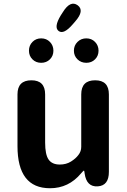

<svg xmlns="http://www.w3.org/2000/svg" viewBox="-20 -987 677 1021"><path d="M246 14Q73 14 73 -210V-485Q73 -560 147 -560Q220 -560 220 -485V-229Q220 -165 238.5 -138.5Q257 -112 298 -112Q332 -112 357.5 -128Q383 -144 397 -163Q412 -182 412 -206V-485Q412 -560 486 -560Q559 -560 559 -485V-73Q559 0 500 4Q440 8 430 -65L429 -72Q428 -80 426 -80Q424 -80 411 -65Q345 14 246 14ZM199 -653Q171 -653 152.5 -671.5Q134 -690 134 -717.5Q134 -745 152.5 -764Q171 -783 199 -783Q227 -783 245.5 -764Q264 -745 264 -717.5Q264 -690 245.5 -671.5Q227 -653 199 -653ZM439 -653Q411 -653 392 -671.5Q373 -690 373 -717.5Q373 -745 392 -764Q411 -783 439 -783Q467 -783 485.5 -764Q504 -745 504 -717.5Q504 -690 485.5 -671.5Q467 -653 439 -653ZM367 -858Q319 -802 292 -822Q265 -842 303 -905L314 -922Q354 -987 393 -959Q431 -931 380 -873Z"/></svg>

Font: Resource Han Rounded JP
Style: Bold
Weight: 700
Designer: Cyano Hao (round all glyphs); Ryoko NISHIZUKA 西塚涼子 (kana, bopomofo & ideographs); Paul D. Hunt (Latin, Greek & Cyrillic)
Foundry: Cyano Hao
Version: 0.990